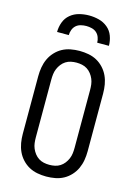

<svg xmlns="http://www.w3.org/2000/svg" viewBox="-141 -1028 781 1109"><g transform="rotate(15 250.0 -473.5)"><path d="M250 8Q223 8 196.5 3Q170 -2 147 -14.5Q124 -27 105.5 -47Q87 -67 76 -91Q65 -115 60.5 -141.5Q56 -168 56 -195V-540Q56 -567 60.5 -593.5Q65 -620 76 -644Q87 -668 105.5 -688Q124 -708 147 -720.5Q170 -733 196.5 -738Q223 -743 250 -743Q277 -743 303.5 -738Q330 -733 353 -720.5Q376 -708 394.5 -688Q413 -668 424 -644Q435 -620 439.5 -593.5Q444 -567 444 -540V-195Q444 -168 439.5 -141.5Q435 -115 424 -91Q413 -67 394.5 -47Q376 -27 353 -14.5Q330 -2 303.5 3Q277 8 250 8ZM250 -62Q267 -62 283.5 -65.5Q300 -69 314 -78Q328 -87 338.5 -100.5Q349 -114 355.5 -129.5Q362 -145 364 -161.5Q366 -178 366 -195V-540Q366 -557 364 -573.5Q362 -590 355.5 -605.5Q349 -621 338.5 -634.5Q328 -648 314 -657Q300 -666 283.5 -669.5Q267 -673 250 -673Q233 -673 216.5 -669.5Q200 -666 186 -657Q172 -648 161.5 -634.5Q151 -621 144.5 -605.5Q138 -590 136 -573.5Q134 -557 134 -540V-195Q134 -178 136 -161.5Q138 -145 144.5 -129.5Q151 -114 161.5 -100.5Q172 -87 186 -78Q200 -69 216.5 -65.5Q233 -62 250 -62ZM95 -815Q95 -845 105.5 -873.5Q116 -902 139 -921Q162 -940 191 -947.5Q220 -955 250 -955Q280 -955 309 -947.5Q338 -940 361 -921Q384 -902 394.5 -873.5Q405 -845 405 -815H335Q335 -831 329 -847Q323 -863 311 -873.5Q299 -884 282.5 -888Q266 -892 250 -892Q234 -892 217.5 -888Q201 -884 189 -873.5Q177 -863 171 -847Q165 -831 165 -815Z"/></g></svg>

Font: Huly
Style: Regular
Weight: 400
Designer: Belleve Invis
Foundry: Belleve Invis
Version: Version 33.2.5; ttfautohint (v1.8.4)